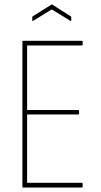

<svg xmlns="http://www.w3.org/2000/svg" viewBox="-20 -837 452 857"><path d="M83 0Q80 0 80 -4V-651Q80 -655 83 -655H345Q349 -655 349 -651V-638Q349 -634 345 -634H101V-346H329Q333 -346 333 -342V-329Q333 -326 329 -326H101V-21H345Q349 -21 349 -17V-4Q349 0 345 0ZM128 -744Q124 -742 124 -745V-760Q124 -763 126 -764L209 -816Q211 -818 214 -816L296 -764Q298 -763 298 -760V-745Q298 -742 294 -744L211 -795Z"/></svg>

Font: Sofia Sans Condensed Thin
Style: Regular
Weight: 250
Version: Version 4.100